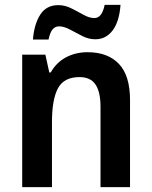

<svg xmlns="http://www.w3.org/2000/svg" viewBox="-20 -767 621 787"><path d="M339 -553Q422 -553 467.5 -505Q513 -457 513 -357V0H392V-329Q392 -390 371.5 -420.5Q351 -451 306 -451Q242 -451 217.5 -405Q193 -359 193 -266V0H71V-543H166L182 -470H188Q211 -511 250.5 -532Q290 -553 339 -553ZM115 -605Q120 -668 145 -707Q170 -746 219 -746Q246 -746 272 -733Q298 -720 322 -706.5Q346 -693 367 -693Q398 -693 409 -747H474Q469 -678 441.5 -642Q414 -606 371 -606Q343 -606 317 -619.5Q291 -633 266.5 -646Q242 -659 222 -659Q206 -659 195.5 -646.5Q185 -634 179 -605Z"/></svg>

Font: Noto Sans Lao SemiCondensed SemiBold
Style: Regular
Weight: 600
Width: 4
Designer: Monotype Design Team
Foundry: Monotype Imaging Inc.
Version: Version 2.003; ttfautohint (v1.8.4.7-5d5b)